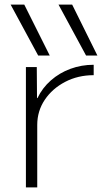

<svg xmlns="http://www.w3.org/2000/svg" viewBox="-20 -810 445 830"><path d="M145 -570 26 -790H85L195 -570ZM352 -570 233 -790H292L401 -570ZM92 0V-520H139L140 -386H142Q163 -430 200 -462.5Q237 -495 284.5 -512.5Q332 -530 385 -530V-485Q317 -485 261.5 -456Q206 -427 173.5 -378.5Q141 -330 141 -270V0Z"/></svg>

Font: M PLUS 2 Light
Style: Regular
Weight: 300
Designer: Coji Morishita
Foundry: UNDERFOREST DESIGN
Version: Version 1.001